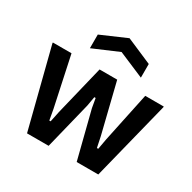

<svg xmlns="http://www.w3.org/2000/svg" viewBox="-171 -960 1133 1132"><g transform="rotate(30 395.0 -394.0)"><path d="M223 -713 396 -788 570 -713V-620L396 -694L223 -620ZM17 -535V-540H144L216 -203L229 -131H238L253 -203L335 -540H455L538 -203L553 -131H562L575 -203L646 -540H772V-535L638 0H491L410 -320L399 -383H390L379 -320L300 0H153Z"/></g></svg>

Font: Encode Sans Narrow
Style: SemiBold
Weight: 600
Designer: Pablo Impallari, Andres Torresi
Foundry: Pablo Impallari, Andres Torresi
Version: Version 1.000; ttfautohint (v1.00) -l 8 -r 50 -G 200 -x 14 -